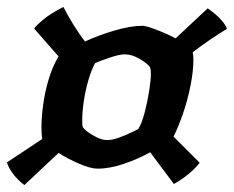

<svg xmlns="http://www.w3.org/2000/svg" viewBox="-33 -564 671 551"><path d="M37 -33Q19 -46 5 -64.5Q-9 -83 -13 -98L88 -165Q87 -172 86.5 -181Q86 -190 86 -199Q86 -228 91 -264.5Q96 -301 107 -337.5Q118 -374 135 -402L65 -482Q70 -490 91.5 -508Q113 -526 149 -544Q160 -522 177.5 -493.5Q195 -465 211 -445Q250 -463 296 -476.5Q342 -490 376 -490Q386 -490 415 -479Q444 -468 471 -454L563 -540Q589 -522 603 -505.5Q617 -489 618 -481Q596 -468 569 -449.5Q542 -431 520 -414Q522 -406 522 -394Q522 -360 514 -319.5Q506 -279 493 -240.5Q480 -202 465 -172L540 -97Q529 -82 508.5 -65Q488 -48 466 -36L398 -127Q364 -108 323 -94Q282 -80 247 -80Q227 -80 194.5 -94Q162 -108 135 -125ZM275 -162Q289 -162 307 -168.5Q325 -175 341 -182.5Q357 -190 364 -194Q374 -210 382 -240.5Q390 -271 395 -302.5Q400 -334 400 -352Q400 -361 399.5 -363.5Q399 -366 398 -369Q397 -374 385 -383.5Q373 -393 357 -400.5Q341 -408 324 -408Q310 -408 283 -399Q256 -390 240 -383Q229 -363 220.5 -333.5Q212 -304 207.5 -273.5Q203 -243 203 -220Q203 -204 204 -201Q206 -195 218 -186Q230 -177 245.5 -169.5Q261 -162 275 -162Z"/></svg>

Font: Texturina Black
Style: Italic
Weight: 900
Italic angle: -11°
Designer: Guillermo Torres Carreño
Foundry: Omnibus-Type
Version: Version 1.002; ttfautohint (v1.8.3)